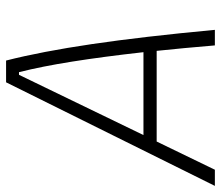

<svg xmlns="http://www.w3.org/2000/svg" viewBox="-80 -666 734 638"><g transform="rotate(-90 287.0 -347.0)"><path d="M-11.7 0 332.5 -693.8H404.8Q434.6 -577.1 459.5 -408.4Q484.4 -239.7 506.8 0H455.1Q446.3 -105 437 -193.4H135.7L42 0ZM157.2 -237.3H432.6Q417.5 -372.1 401.4 -473.6Q385.3 -575.2 366.2 -650.9H357.4Z"/></g></svg>

Font: Cascadia Code ExtraLight
Style: Italic
Weight: 200
Italic angle: -10°
Monospace: yes
Designer: Aaron Bell
Foundry: Saja Typeworks
Version: Version 2404.023; ttfautohint (v1.8.4)